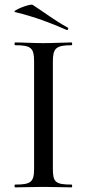

<svg xmlns="http://www.w3.org/2000/svg" viewBox="-20 -808 375 828"><path d="M267 -679C273 -676 277 -687 272 -689C214 -721 169 -756 121 -787C111 -794 26 -760 45 -756C134 -734 199 -709 267 -679ZM208 -81V-542C208 -599 220 -613 289 -613C292 -613 292 -625 289 -625C257 -625 215 -622 166 -622C121 -622 78 -625 45 -625C42 -625 42 -613 45 -613C114 -613 127 -601 127 -544V-81C127 -23 114 -12 45 -12C42 -12 42 0 45 0C78 0 121 -2 166 -2C215 -2 256 0 289 0C292 0 292 -12 289 -12C218 -12 208 -23 208 -81Z"/></svg>

Font: Cormorant Infant Book
Style: Regular
Weight: 500
Designer: Christian Thalmann (Catharsis Fonts)
Version: Version 1.000;PS 002.000;hotconv 1.0.88;makeotf.lib2.5.64775